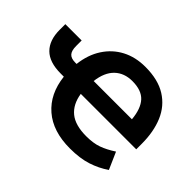

<svg xmlns="http://www.w3.org/2000/svg" viewBox="-143 -980 1256 1256"><g transform="rotate(45 484.5 -352.5)"><path d="M607 11Q449 11 356 -69.5Q263 -150 247 -293H218Q113 -293 62 -344Q11 -395 11 -491V-543H162V-492Q162 -449 179 -430Q196 -411 235 -411H247Q258 -505 302.5 -573.5Q347 -642 417.5 -679Q488 -716 579 -716Q697 -716 772 -669Q847 -622 882.5 -538Q918 -454 918 -343V-292H405Q418 -208 471 -164.5Q524 -121 626 -121Q691 -121 737 -137.5Q783 -154 835 -188L887 -70Q832 -32 765.5 -10.5Q699 11 607 11ZM585 -590Q510 -590 463 -545Q416 -500 405 -411H759Q751 -501 710.5 -545.5Q670 -590 585 -590Z"/></g></svg>

Font: Mulish ExtraBold
Style: Regular
Weight: 800
Designer: Vernon Adams
Foundry: Vernon Adams
Version: Version 3.603; ttfautohint (v1.8.3)